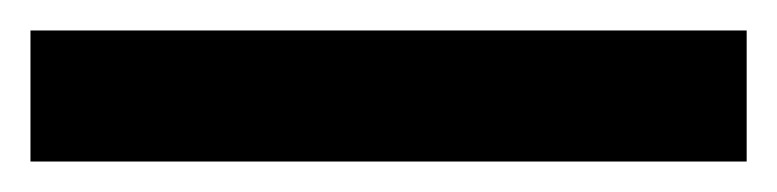

<svg xmlns="http://www.w3.org/2000/svg" viewBox="-20 14 510 126"><path d="M0 120V34H470V120Z"/></svg>

Font: Literata 12pt
Style: Bold
Weight: 700
Designer: Latin by Veronika Burian and Jose Scaglione. Greek by Irene Vlachou. Cyrillic by Vera Evstafieva.
Foundry: TypeTogether
Version: Version 3.002